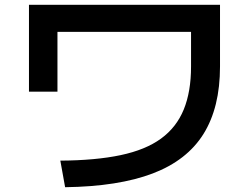

<svg xmlns="http://www.w3.org/2000/svg" viewBox="-20 -746 1040 802"><path d="M232 -75Q380 -76 484 -98Q588 -120 652.5 -167Q717 -214 747.5 -288.5Q778 -363 778 -468V-613H220V-363H101V-726H899V-468Q899 -297 830 -186.5Q761 -76 618 -21.5Q475 33 252 36Z"/></svg>

Font: M PLUS 1 Thin SemiBold
Style: Regular
Weight: 600
Version: Version 1.001